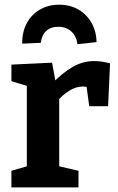

<svg xmlns="http://www.w3.org/2000/svg" viewBox="-20 -810 510 830"><path d="M29.3 0V-71.7L109.7 -95L96 -73.7V-457.7L111.7 -434.3L29.3 -459V-530.7L205 -539L222.7 -444L204.7 -448.3Q250.3 -495.3 294 -520.7Q337.7 -546 387.7 -546Q419.7 -546 455.7 -536L447.3 -351H365.7L351 -459.3L364 -432Q358.3 -434 351.8 -435Q345.3 -436 339 -436Q308 -436 277.7 -416.8Q247.3 -397.7 224.7 -368.3L236 -406V-73.7L219.7 -95L319.3 -71.7V0ZM236 -789.7Q282.7 -789.7 318.5 -769Q354.3 -748.3 375.3 -712Q396.3 -675.7 397.3 -628L314.7 -618.7Q310.7 -653.7 288.3 -674Q266 -694.3 232.3 -694.3Q199.3 -694.3 179.5 -675.8Q159.7 -657.3 156.7 -625L76 -621.3Q75.3 -670.7 95.3 -708.7Q115.3 -746.7 152 -768.2Q188.7 -789.7 236 -789.7Z"/></svg>

Font: Bitter Thin
Style: Regular
Weight: 100
Designer: Sol Matas, and Bitter project Authors
Foundry: Sol Matas
Version: Version 2.002